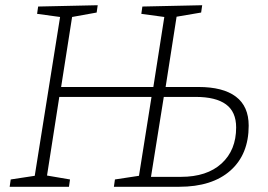

<svg xmlns="http://www.w3.org/2000/svg" viewBox="-20 -715 1027 735"><path d="M740 -382Q834 -382 883 -345Q932 -308 932 -234Q932 -124 862 -62Q792 0 666 0H416L420 -28L512 -42L560 -344H207L160 -43L248 -28L244 0H17L21 -28L113 -42L210 -650L122 -662L126 -690L354 -695L350 -667L256 -650L214 -382H567L609 -650L521 -662L525 -690L754 -695L750 -667L656 -651L614 -382ZM673 -38Q772 -38 828 -89Q884 -140 884 -227Q884 -287 845 -315.5Q806 -344 729 -344H607L558 -38Z"/></svg>

Font: Bitter Pro Light
Style: Italic
Weight: 300
Italic angle: -9°
Designer: Sol Matas, and Bitter project Authors
Foundry: Sol Matas
Version: Version 1.010